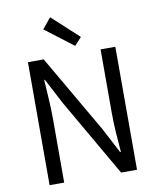

<svg xmlns="http://www.w3.org/2000/svg" viewBox="-102 -1049 927 1127"><g transform="rotate(-10 361.5 -485.0)"><path d="M101 0H188V-385C188 -462 181 -540 177 -614H181L260 -463L527 0H622V-733H534V-352C534 -276 541 -193 547 -120H542L463 -271L195 -733H101ZM391 -779 433 -825 275 -970 223 -907Z"/></g></svg>

Font: Noto Sans Mono CJK SC
Style: Regular
Weight: 400
Designer: Ryoko NISHIZUKA 西塚涼子 (kana, bopomofo & ideographs); Paul D. Hunt (Latin, Greek & Cyrillic); Sandoll Communications 산돌커뮤니
Foundry: Adobe
Version: Version 2.004;hotconv 1.0.118;makeotfexe 2.5.65603